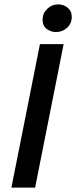

<svg xmlns="http://www.w3.org/2000/svg" viewBox="-20 -855 347 875"><path d="M32 0 162 -654H270L140 0ZM235 -709Q212 -709 193 -723Q174 -737 174 -765Q174 -794 195 -814.5Q216 -835 246 -835Q269 -835 288 -820Q307 -805 307 -778Q307 -748 286 -728.5Q265 -709 235 -709Z"/></svg>

Font: Source Sans 3 Semibold
Style: Italic
Weight: 600
Italic angle: -11°
Designer: Paul D. Hunt
Foundry: Adobe
Version: Version 3.052;hotconv 1.1.0;makeotfexe 2.6.0